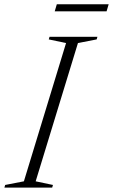

<svg xmlns="http://www.w3.org/2000/svg" viewBox="-49 -852 514 872"><path d="M251 -656.5 172.5 -673 176 -685H393.5L390 -673L305 -656.5L113 -28.5L191.5 -12L188 0H-29L-25.5 -12L59.5 -28.5ZM199.5 -800.5 209 -832.5H444.5L435 -800.5Z"/></svg>

Font: Newsreader 36pt Light
Style: Italic
Weight: 300
Italic angle: -17°
Designer: Hugues Gentile
Foundry: Production Type
Version: Version 1.003